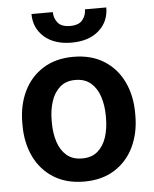

<svg xmlns="http://www.w3.org/2000/svg" viewBox="-53 -786 673 840"><g transform="rotate(-5 283.0 -366.0)"><path d="M35.2 -258.8V-269Q35.2 -346.2 64.2 -407Q93.3 -467.8 148.7 -502.9Q204.1 -538.1 282.2 -538.1Q361.3 -538.1 417 -502.9Q472.7 -467.8 501.7 -407Q530.8 -346.2 530.8 -269V-258.8Q530.8 -182.1 501.7 -121.3Q472.7 -60.5 417.2 -25.4Q361.8 9.8 283.2 9.8Q204.6 9.8 148.9 -25.4Q93.3 -60.5 64.2 -121.3Q35.2 -182.1 35.2 -258.8ZM164.1 -269V-258.8Q164.1 -212.9 176.3 -175Q188.5 -137.2 214.6 -114.5Q240.7 -91.8 283.2 -91.8Q325.2 -91.8 351.3 -114.5Q377.4 -137.2 389.6 -175Q401.9 -212.9 401.9 -258.8V-269Q401.9 -314 389.6 -352.1Q377.4 -390.1 351.1 -413.3Q324.7 -436.5 282.2 -436.5Q240.7 -436.5 214.6 -413.3Q188.5 -390.1 176.3 -352.1Q164.1 -314 164.1 -269ZM351.6 -740.7H445.3Q445.3 -678.7 401.1 -639.6Q356.9 -600.6 281.2 -600.6Q205.6 -600.6 161.1 -639.6Q116.7 -678.7 116.7 -740.7H210.4Q210.4 -714.4 226.6 -694.1Q242.7 -673.8 281.2 -673.8Q319.3 -673.8 335.4 -694.1Q351.6 -714.4 351.6 -740.7Z"/></g></svg>

Font: Vazirmatn RD SemiBold
Style: Regular
Weight: 600
Designer: Saber Rastikerdar
Foundry: Saber Rastikerdar
Version: Version 32.102